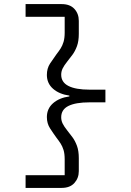

<svg xmlns="http://www.w3.org/2000/svg" viewBox="-20 -780 640 938"><path d="M281 -760Q322 -760 343.5 -736.5Q365 -713 365 -678V-615Q365 -579 356 -554.5Q347 -530 334 -512.5Q321 -495 309 -480Q293 -460 286 -445.5Q279 -431 279 -415Q279 -378 314.5 -360Q350 -342 417 -342H495V-280H417Q350 -280 314.5 -262.5Q279 -245 279 -207Q279 -191 286 -176.5Q293 -162 309 -142Q321 -127 334 -109.5Q347 -92 356 -67.5Q365 -43 365 -7V56Q365 90 343.5 114Q322 138 281 138H105V76H296V-1Q296 -29 290.5 -47Q285 -65 276 -79Q267 -93 256 -107Q240 -129 224.5 -153Q209 -177 209 -208Q209 -249 239 -275.5Q269 -302 319 -309V-313Q269 -320 239 -346.5Q209 -373 209 -414Q209 -446 224.5 -469.5Q240 -493 256 -515Q267 -529 276 -543Q285 -557 290.5 -575.5Q296 -594 296 -621V-698H105V-760Z"/></svg>

Font: Lilex
Style: Regular
Weight: 400
Monospace: yes
Designer: Mike Abbink, Paul van der Laan, Pieter van Rosmalen, Mikhael Khrustik
Foundry: Mikhael Khrustik
Version: Version 2.510